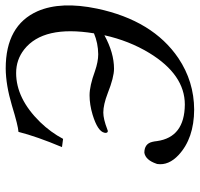

<svg xmlns="http://www.w3.org/2000/svg" viewBox="-34 -664 710 683"><g transform="rotate(-90 321.5 -323.0)"><path d="M537.1 -307.1Q474.6 -272.9 418 -272.9Q387.2 -272.9 330.6 -295.4Q290 -311 262.2 -311Q239.3 -311 202.6 -296.9Q198.2 -295.4 196.8 -294.9Q189 -294.9 189.9 -304.7Q190.4 -306.2 190.4 -307.1Q195.3 -331.1 254.4 -349.1Q290.5 -359.9 323.7 -359.9Q356.9 -359.9 409.2 -340.8Q442.9 -329.1 469.7 -329.1Q509.3 -329.6 543.9 -344.2Q573.2 -523.9 486.8 -592.3Q450.2 -621.1 402.8 -621.1Q312 -621.1 228.5 -536.1Q191.4 -497.6 168.5 -454.1L139.2 -458Q176.8 -547.4 193.4 -612.8Q214.4 -613.8 287.6 -636.2Q359.9 -657.7 418.9 -658.2Q572.3 -658.2 622.6 -544.9Q658.7 -461.9 631.8 -333Q589.8 -134.8 455.6 -43.9Q372.6 11.7 272.5 12.2Q170.4 11.7 111.3 -43Q73.2 -78.6 79.1 -119.1Q79.6 -121.1 80.1 -122.1Q93.3 -160.6 119.1 -165Q150.9 -165 157.7 -137.2Q159.7 -129.4 160.6 -120.1Q174.3 -22 290.5 -21Q397 -21 474.1 -147.5Q517.6 -219.2 537.1 -307.1Z"/></g></svg>

Font: Linux Biolinum Capitals O
Style: Italic Samll Caps
Weight: 400
Italic angle: -12°
Designer: Philipp H. Poll
Foundry: Philipp H. Poll
Version: Version 0.6.2